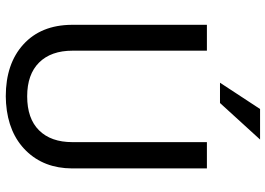

<svg xmlns="http://www.w3.org/2000/svg" viewBox="-152 -790 951 688"><g transform="rotate(90 324.0 -445.5)"><path d="M68.4 0ZM583 -710.9V-227.5Q582.5 -127 519.8 -63Q457 1 349.6 8.8L324.7 9.8Q208 9.8 138.7 -53.2Q69.3 -116.2 68.4 -226.6V-710.9H161.1V-229.5Q161.1 -152.3 203.6 -109.6Q246.1 -66.9 324.7 -66.9Q404.3 -66.9 446.5 -109.4Q488.8 -151.9 488.8 -229V-710.9ZM370.1 -901.4H479.5L348.6 -757.8H275.9Z"/></g></svg>

Font: Roboto
Style: Regular
Weight: 400
Designer: Google
Version: Version 2.134; 2016; ttfautohint (v1.6)